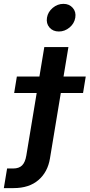

<svg xmlns="http://www.w3.org/2000/svg" viewBox="-128 -756 458 980"><path d="M98.1 -515.6H221.2L127 52.7Q115.7 122.1 68.1 163.1Q20.5 204.1 -58.6 204.1H-108.4L-91.8 104H-61Q-31.2 104 -15.4 88.4Q0.5 72.8 6.3 38.1ZM-55.7 -281.2 -42 -365.2H309.6L295.9 -281.2ZM172.4 -595.2Q142.1 -595.2 124.5 -615.7Q106.9 -636.2 111.8 -666Q116.7 -695.3 141.1 -715.8Q165.5 -736.3 195.8 -736.3Q225.6 -736.3 243.4 -715.8Q261.2 -695.3 256.3 -666Q251.5 -636.2 227.1 -615.7Q202.6 -595.2 172.4 -595.2Z"/></svg>

Font: Inter Display SemiBold
Style: Italic
Weight: 600
Italic angle: -9.39999°
Designer: Rasmus Andersson
Foundry: rsms
Version: Version 4.000;git-a52131595